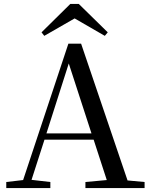

<svg xmlns="http://www.w3.org/2000/svg" viewBox="-20 -960 766 980"><path d="M382 -940H339L192 -795L206 -777L361 -866L515 -777L530 -795ZM331 -636 447 -279H217ZM416 0H718V-31L631 -39L394 -737H329L98 -41L12 -31V0H237V-31L141 -42L207 -247H458L525 -41L416 -31Z"/></svg>

Font: Noto Serif TC Medium
Style: Regular
Weight: 500
Designer: Ryoko NISHIZUKA 西塚涼子 (kana & ideographs); Frank Grießhammer (Latin, Greek & Cyrillic); Wenlong ZHANG 张文龙 (bopomofo); San
Foundry: Adobe
Version: Version 2.001;hotconv 1.1.0;makeotfexe 2.6.0